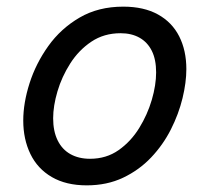

<svg xmlns="http://www.w3.org/2000/svg" viewBox="-20 -539 628 578"><path d="M241 19Q179 19 136 -6Q93 -31 71.5 -75.5Q50 -120 50 -176Q50 -229 69 -288.5Q88 -348 125.5 -400.5Q163 -453 219.5 -486Q276 -519 351 -519Q413 -519 455.5 -495.5Q498 -472 519.5 -429.5Q541 -387 541 -331Q541 -291 529.5 -243.5Q518 -196 494.5 -149.5Q471 -103 435 -65Q399 -27 350.5 -4Q302 19 241 19ZM251 -61Q300 -61 337 -87Q374 -113 399 -153.5Q424 -194 437 -238.5Q450 -283 450 -321Q450 -360 437 -386Q424 -412 400 -425.5Q376 -439 343 -439Q293 -439 255 -413.5Q217 -388 191.5 -348Q166 -308 153 -264Q140 -220 140 -183Q140 -144 153.5 -116.5Q167 -89 192 -75Q217 -61 251 -61Z"/></svg>

Font: Playwrite CA
Style: Regular
Weight: 400
Designer: Veronika Burian, José Scaglione
Foundry: TypeTogether
Version: Version 1.002